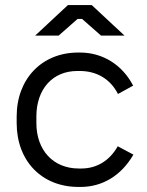

<svg xmlns="http://www.w3.org/2000/svg" viewBox="-20 -734 581 760"><path d="M473 -593 343 -714H249L119 -593H212L287 -659H305L380 -593ZM291 6H299C386 6 461 -40 508 -122L446 -155C414 -98 363 -67 302 -67H292C191 -67 124 -139 124 -247V-273C124 -381 188 -453 286 -453H296C363 -453 417 -421 447 -362L507 -395C464 -478 386 -526 297 -526H289C147 -526 46 -423 46 -273V-247C46 -97 145 6 291 6Z"/></svg>

Font: Fixel Text Regular
Style: Regular
Weight: 400
Width: 4
Designer: AlfaBravo + MacPaw
Foundry: Kyrylo Tkachov, Marchela Mozhyna, Serhii Makarenko, Maria Weinstein, Zakhar Kryvoshyya
Version: Version 1.211